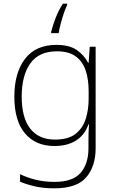

<svg xmlns="http://www.w3.org/2000/svg" viewBox="-20 -784 630 1044"><path d="M287 -540Q356 -540 396 -513Q436 -486 459 -443H462L468 -530H500V22Q500 121 448.5 180.5Q397 240 276 240Q216 240 170.5 229.5Q125 219 89 204V163Q125 181 173 193Q221 205 277 205Q376 205 418.5 155.5Q461 106 461 23V-15Q461 -40 461.5 -61.5Q462 -83 464 -108H461Q441 -50 393.5 -20Q346 10 276 10Q174 10 116 -58.5Q58 -127 58 -258Q58 -388 116 -464Q174 -540 287 -540ZM289 -505Q192 -505 145 -439.5Q98 -374 98 -258Q98 -144 144.5 -84.5Q191 -25 279 -25Q352 -25 391.5 -56.5Q431 -88 446.5 -138.5Q462 -189 462 -246V-289Q462 -353 445.5 -401.5Q429 -450 391.5 -477.5Q354 -505 289 -505ZM345 -756Q337 -741 327.5 -713Q318 -685 310 -655Q302 -625 299 -604H258V-610Q267 -647 283 -688Q299 -729 322 -764H345Z"/></svg>

Font: Noto Sans Kannada ExtraLight
Style: Regular
Weight: 200
Designer: Jelle Bosma - Monotype Design Team
Foundry: Monotype Imaging Inc.
Version: Version 2.005; ttfautohint (v1.8.4.7-5d5b)